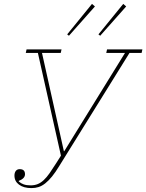

<svg xmlns="http://www.w3.org/2000/svg" viewBox="-20 -951 749 983"><path d="M141 12Q101 12 77.5 -5.5Q54 -23 54 -52Q54 -67 61 -76Q68 -85 81 -85Q108 -85 108 -59Q108 -37 76 -25V-22Q87 -12 101.5 -7Q116 -2 137 -2Q157 -2 173 -8.5Q189 -15 204 -29Q219 -43 234 -64.5Q249 -86 268 -116L292 -154L174 -680H112L116 -698H295L291 -680H195L307 -177H309L620 -680H524L528 -698H709L705 -680H643L284 -102Q264 -69 246.5 -47.5Q229 -26 212 -12.5Q195 1 178 6.5Q161 12 141 12ZM324 -775 451 -931 466 -918 333 -768ZM484 -775 611 -931 626 -918 493 -768Z"/></svg>

Font: IBM Plex Serif Thin
Style: Italic
Weight: 100
Italic angle: -14°
Designer: Mike Abbink, Paul van der Laan, Pieter van Rosmalen
Foundry: Bold Monday
Version: Version 3.001